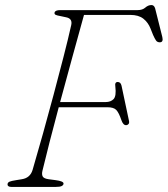

<svg xmlns="http://www.w3.org/2000/svg" viewBox="-20 -740 664 760"><path d="M196 -690.5Q198.5 -700 219 -700H525Q544 -700 555.2 -710Q566.5 -720 579.5 -720Q590 -720 594 -707L622.5 -593.5Q627.5 -572.5 612.5 -572.5Q602.5 -572.5 597.5 -579.8Q592.5 -587 586 -601.5L576 -626.5Q566.5 -651 547.5 -666Q528.5 -681 495.5 -681H312.5Q291 -603.5 266.2 -513.2Q241.5 -423 218 -336H398Q418.5 -336 429.8 -348Q441 -360 436.5 -397.5Q433.5 -415.5 446 -415.5Q457.5 -415.5 461 -401L490.5 -262Q492.5 -253 488.5 -248.8Q484.5 -244.5 479.5 -244.5Q467.5 -244 460.5 -264.5Q450.5 -294 440.2 -304.8Q430 -315.5 405 -315.5H212.5Q192.5 -241 175.8 -175.8Q159 -110.5 148 -64Q144.5 -49.5 149.2 -41.2Q154 -33 173 -30.5L199.5 -27Q231.5 -23 231.5 -13.5Q231.5 -7.5 224.5 -3.8Q217.5 0 198.5 0H26Q8.5 0 10 -12Q11 -18 18 -21Q25 -24 44.5 -27L66 -30.5Q99.5 -35.5 109 -67.5Q128.5 -134 150 -210.8Q171.5 -287.5 192.2 -365.2Q213 -443 231.2 -514Q249.5 -585 262 -641Q267.5 -666.5 242 -671.5L218.5 -676.5Q206.5 -678.5 200.5 -681.2Q194.5 -684 196 -690.5Z"/></svg>

Font: Fraunces 9pt S050 Thin
Style: Italic
Weight: 100
Italic angle: -16°
Version: Version 1.000; ttfautohint (v1.8.3)